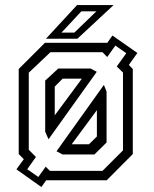

<svg xmlns="http://www.w3.org/2000/svg" viewBox="-20 -708 604 754"><path d="M142.5 26.5 44.5 -43 73.5 -83 53.5 -103V-437L156.5 -540H401.5L421.5 -568.5L519.5 -500L486 -453L501.5 -437V-103L399 0H161.5L159.5 2.5ZM130.5 -13 159.5 -53.5 176 -37H382.5L463 -117.5V-423L438.5 -447L476 -499L433 -529L401 -484L382.5 -503H178L93 -422.5V-120L121 -91.5L87 -43.5ZM170.5 -161 157.5 -191V-391.5L209 -439H335.5L360 -426ZM195 -255 301.5 -399H226L195 -368ZM225.5 -101.5 202 -114 388 -374.5 398.5 -348.5V-148.5L351 -101.5ZM261.5 -141.5H329.5L360.5 -172V-275.5ZM160.5 -556 282.5 -688H426L284 -556ZM221.5 -580H272L358.5 -663.5H299.5Z"/></svg>

Font: Tourney Condensed
Style: Regular
Weight: 400
Width: 3
Designer: Tyler Finck
Foundry: Etcetera Type Co
Version: Version 1.010; ttfautohint (v1.8.3)